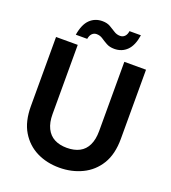

<svg xmlns="http://www.w3.org/2000/svg" viewBox="-158 -996 999 1123"><g transform="rotate(20 342.0 -434.0)"><path d="M340 12Q262 12 199.5 -19Q137 -50 99.5 -112Q62 -174 62 -270V-700H197V-269Q197 -217 214.5 -181.5Q232 -146 264.5 -129Q297 -112 342 -112Q388 -112 420.5 -129Q453 -146 470 -181.5Q487 -217 487 -269V-700H622V-270Q622 -174 584 -112Q546 -50 481.5 -19Q417 12 340 12ZM405 -751Q376 -751 355.5 -762.5Q335 -774 318 -785.5Q301 -797 280 -797Q264 -797 252.5 -786Q241 -775 237 -752H166Q177 -819 208.5 -849.5Q240 -880 286 -880Q315 -880 335 -868.5Q355 -857 372.5 -845.5Q390 -834 411 -834Q428 -834 439.5 -845.5Q451 -857 454 -879H525Q515 -813 483.5 -782Q452 -751 405 -751Z"/></g></svg>

Font: DM Sans 11pt
Style: Bold
Weight: 700
Version: Version 4.004;gftools[0.9.30]